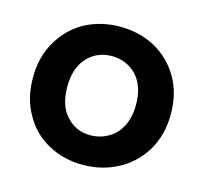

<svg xmlns="http://www.w3.org/2000/svg" viewBox="-88 -660 813 767"><g transform="rotate(15 319.0 -277.0)"><path d="M315 9C315 9 315 9 315 9C369 9 418 -3 462 -27C505 -50 540 -84 566 -127C591 -170 604 -220 604 -277C604 -277 604 -277 604 -277C604 -334 592 -384 567 -427C542 -470 507 -504 464 -528C421 -551 372 -563 319 -563C319 -563 319 -563 319 -563C266 -563 217 -551 174 -528C131 -504 97 -470 72 -427C47 -384 34 -334 34 -277C34 -277 34 -277 34 -277C34 -220 46 -170 71 -127C95 -84 128 -50 171 -27C214 -3 262 9 315 9ZM315 -113C315 -113 315 -113 315 -113C275 -113 242 -127 216 -156C189 -184 176 -224 176 -277C176 -277 176 -277 176 -277C176 -330 190 -370 217 -399C244 -427 277 -441 317 -441C317 -441 317 -441 317 -441C357 -441 391 -427 419 -399C446 -370 460 -330 460 -277C460 -277 460 -277 460 -277C460 -242 453 -212 440 -187C427 -162 409 -144 387 -132C364 -119 340 -113 315 -113Z"/></g></svg>

Font: Girnar Poppins
Style: SemiBold
Weight: 500
Designer: Ninad Kale (Devanagari), Jonny Pinhorn (Latin)
Foundry: Indian Type Foundry
Version: ""